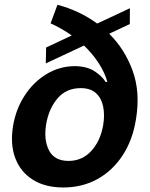

<svg xmlns="http://www.w3.org/2000/svg" viewBox="-20 -788 639 819"><path d="M533.7 -685.5 445.8 -644Q511.7 -579.1 545.4 -487.3Q579.1 -395.5 560.1 -279.8Q545.9 -190.4 502.9 -125Q460 -59.6 395.3 -23.9Q330.6 11.7 250 11.7Q172.4 11.7 119.9 -21.5Q67.4 -54.7 45.2 -113.5Q22.9 -172.4 35.6 -250Q47.4 -322.3 85 -380.1Q122.6 -438 178 -471.7Q233.4 -505.4 298.8 -505.9Q349.6 -505.4 381.8 -485.1Q414.1 -464.8 430.7 -438.5H438Q426.3 -480 400.4 -519.5Q374.5 -559.1 338.4 -593.8L175.3 -517.6L176.8 -585.4L286.1 -636.7Q243.7 -666.5 195.8 -688.5L225.1 -767.6Q319.3 -742.7 394.5 -687.5L534.2 -752.9ZM272.5 -101.6Q330.6 -101.6 369.6 -144.3Q408.7 -187 420.4 -255.9Q427.2 -298.3 419.9 -334Q412.6 -369.6 389.2 -390.9Q365.7 -412.1 324.2 -412.1Q262.7 -412.1 225.3 -368.2Q188 -324.2 176.8 -257.8Q166 -190.9 189.2 -146.2Q212.4 -101.6 272.5 -101.6Z"/></svg>

Font: Inter
Style: Bold Italic
Weight: 700
Italic angle: -9.39999°
Designer: Rasmus Andersson
Foundry: rsms
Version: Version 4.001;git-9221beed3